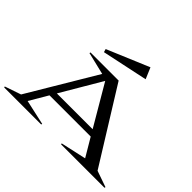

<svg xmlns="http://www.w3.org/2000/svg" viewBox="-255 -1083 1343 1343"><g transform="rotate(45 416.0 -411.5)"><path d="M579.1 -740.2 238.8 -668 231.9 -691.9 543.9 -823.2ZM-82 -7.8 38.1 -48.8 337.9 -551.8 171.9 -591.8 173.8 -600.1H452.1L793.9 -49.8L914.1 -7.8L912.1 0H482.9L481 -7.8L670.9 -49.8L590.8 -185.1H183.1L103 -48.8L288.1 -7.8L286.1 0H-80.1ZM210 -231H564L387.2 -532.2Z"/></g></svg>

Font: Halibut Exp
Style: Regular
Weight: 400
Width: 7
Designer: Matteo Maggi
Foundry: Collletttivo
Version: Version 3.080 | FøM Fix